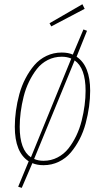

<svg xmlns="http://www.w3.org/2000/svg" viewBox="-20 -780 503 918"><path d="M384.8 -737.8 225.1 -653.8 216.8 -668.9 374 -759.8ZM346.2 -508.8Q411.1 -465.8 411.1 -346.2Q411.1 -309.1 405.8 -270Q400.4 -231 389.6 -190.4Q378.9 -149.9 360.6 -114.5Q342.3 -79.1 318.6 -51Q294.9 -22.9 261.2 -6.6Q227.5 9.8 188 9.8Q157.7 9.8 134.8 0L84 118.2L66.9 112.8L117.2 -8.8Q50.8 -51.8 50.8 -173.8Q50.8 -210.9 56.2 -250.2Q61.5 -289.6 72.5 -329.8Q83.5 -370.1 102.1 -405.5Q120.6 -440.9 144.5 -468.8Q168.5 -496.6 202.1 -512.7Q235.8 -528.8 274.9 -528.8Q306.6 -528.8 328.1 -519L378.9 -639.2L396 -632.8ZM74.2 -173.8Q74.2 -63.5 127.9 -27.8L320.8 -500Q300.8 -508.8 274.9 -508.8Q239.3 -508.8 208.5 -493.2Q177.7 -477.5 156.5 -450.4Q135.3 -423.3 118.9 -389.6Q102.5 -356 93 -317.9Q83.5 -279.8 78.9 -243.7Q74.2 -207.5 74.2 -173.8ZM188 -11.2Q224.1 -11.2 254.9 -27.1Q285.6 -43 306.9 -69.8Q328.1 -96.7 344.5 -130.6Q360.8 -164.6 370.4 -202.6Q379.9 -240.7 384.5 -276.6Q389.2 -312.5 389.2 -346.2Q389.2 -454.6 336.9 -491.2L143.1 -20Q163.1 -11.2 188 -11.2Z"/></svg>

Font: Fira Sans Compressed Thin
Style: Italic
Weight: 100
Width: 3
Italic angle: -8°
Designer: Carrois Corporate & Edenspiekermann AG
Foundry: Carrois Corporate GbR & Edenspiekermann AG
Version: Version 4.203;PS 004.203;hotconv 1.0.88;makeotf.lib2.5.64775